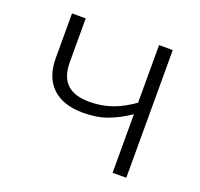

<svg xmlns="http://www.w3.org/2000/svg" viewBox="-99 -642 785 752"><g transform="rotate(20 293.5 -266.0)"><path d="M136.2 -532.2H79.1V-345.2C79.1 -242.2 139.2 -181.2 251 -181.2C290.5 -181.2 324.7 -186.5 354 -197.8C383.3 -208.5 412.6 -224.1 441.9 -244.1V0H499V-532.2H441.9V-292C387.2 -253.4 333 -230 261.2 -230C179.7 -230 136.2 -265.6 136.2 -351.1Z"/></g></svg>

Font: Noto Reveo Sans
Style: Regular
Weight: 300
Designer: Monotype Design Team
Foundry: Monotype Imaging Inc.
Version: Version 2.007